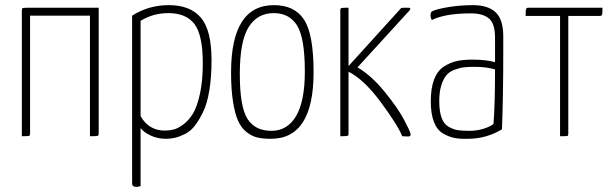

<svg xmlns="http://www.w3.org/2000/svg" viewBox="-20 -530 2397 747"><path d="M364 -11Q364 -3 360 -1.5Q356 0 330 0V-469H97V-11Q97 -3 93.5 -1.5Q90 0 65 0V-489Q65 -497 68.5 -498.5Q72 -500 97 -500H364Z M494 -469Q558 -510 637 -510Q720 -510 761.5 -461.5Q803 -413 803 -295Q803 -230 794.5 -178.5Q786 -127 770.5 -95Q755 -63 738 -41Q721 -19 699.5 -8.5Q678 2 661 6Q644 10 626 10Q593 10 565.5 -3Q538 -16 527 -32V194Q518 197 510 197Q494 197 494 184ZM527 -78Q559 -22 621 -22Q639 -22 655.5 -26Q672 -30 693.5 -46Q715 -62 731 -88.5Q747 -115 758 -165.5Q769 -216 769 -283Q769 -394 736.5 -436.5Q704 -479 635 -479Q576 -479 527 -449Z M879 -248Q879 -510 1046 -510Q1126 -510 1163 -453.5Q1200 -397 1200 -249Q1200 10 1034 10Q1003 10 981.5 5Q960 0 939.5 -16Q919 -32 906.5 -59.5Q894 -87 886.5 -134.5Q879 -182 879 -248ZM1036 -21Q1098 -21 1132 -78.5Q1166 -136 1166 -252Q1166 -382 1136 -430.5Q1106 -479 1045 -479Q981 -479 947 -424Q913 -369 913 -242Q913 -115 942.5 -68Q972 -21 1036 -21Z M1304 -492Q1304 -498 1310 -499Q1316 -500 1336 -500V-273L1541 -499Q1543 -500 1568 -500Q1582 -500 1573 -489L1371 -268Q1425 -236 1476 -173.5Q1527 -111 1551 -66Q1575 -21 1577 -10Q1580 1 1568 1Q1564 1 1555 0.5Q1546 0 1545 0Q1527 -44 1461.5 -132.5Q1396 -221 1336 -251V-57V-8Q1336 -2 1330 -1Q1324 0 1304 0Z M1655 -470Q1655 -482 1661 -486Q1679 -495 1725 -502.5Q1771 -510 1820 -510Q1879 -510 1908.5 -482Q1938 -454 1938 -389V-325Q1938 -160 1933 -27Q1872 10 1800 10Q1769 11 1747 6.5Q1725 2 1702.5 -11.5Q1680 -25 1668 -56.5Q1656 -88 1656 -136Q1656 -187 1669 -221Q1682 -255 1707 -271Q1732 -287 1757.5 -292.5Q1783 -298 1817 -298Q1872 -298 1906 -288V-383Q1906 -439 1882 -458.5Q1858 -478 1812 -478Q1712 -478 1660 -452Q1655 -461 1655 -470ZM1906 -260Q1872 -270 1826 -270Q1801 -270 1784.5 -268Q1768 -266 1748 -258.5Q1728 -251 1716.5 -237Q1705 -223 1697 -198Q1689 -173 1689 -137Q1689 -97 1698 -72Q1707 -47 1726 -36.5Q1745 -26 1761.5 -23.5Q1778 -21 1807 -21Q1836 -21 1862.5 -29.5Q1889 -38 1900 -48Q1906 -123 1906 -260Z M2191 -468V-10Q2191 -2 2187.5 -1Q2184 0 2159 0V-468H2025Q2025 -490 2027 -495Q2029 -500 2036 -500H2324Q2324 -478 2322.5 -473Q2321 -468 2313 -468Z"/></svg>

Font: Yanone Kaffeesatz Thin
Style: Regular
Weight: 250
Designer: Yanone (Cyrillic: Daniel Pouzeot)
Foundry: Yanone
Version: Version 1.003;PS 001.003;hotconv 1.0.88;makeotf.lib2.5.64775